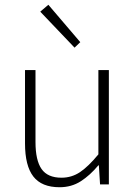

<svg xmlns="http://www.w3.org/2000/svg" viewBox="-20 -774 569 806"><path d="M293 -574 149 -725 183 -754 317 -597ZM230 12Q155 12 120 -33Q85 -78 85 -172V-480H129V-178Q129 -101 154.5 -64.5Q180 -28 238 -28Q281 -28 316 -51.5Q351 -75 393 -126V-480H437V0H400L395 -80H393Q358 -38 319 -13Q280 12 230 12Z"/></svg>

Font: TypoPRO Source Sans Pro
Style: Regular
Weight: 300
Designer: Paul D. Hunt
Foundry: Adobe Systems Incorporated
Version: Version 2.020;PS 2.000;hotconv 1.0.86;makeotf.lib2.5.63406